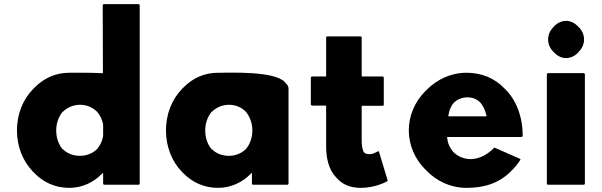

<svg xmlns="http://www.w3.org/2000/svg" viewBox="-20 -887 2914 929"><path d="M283 -346H284C305 -367 335 -380 367 -380C399 -380 428 -368 450 -346C463 -331 475 -309 479 -284V-229C475 -204 464 -183 450 -166C430 -146 400 -133 367 -133C333 -133 304 -145 283 -166H282C264 -188 252 -219 252 -256C252 -292 264 -323 283 -346ZM656 3V-863L652 -867H481L477 -863L478 -533H473C410 -536 342 -535 315 -535C248 -535 192 -508 148 -464L140 -456C91 -406 62 -335 62 -256C62 -177 91 -107 139 -57L147 -49C190 -5 247 22 315 22C378 22 432 -5 470 -43L479 -51V3L483 7H652Z M1004 -346H1005C1026 -367 1056 -380 1088 -380C1119 -380 1147 -369 1169 -347C1188 -324 1201 -293 1201 -256C1201 -221 1190 -190 1170 -166C1150 -146 1120 -133 1088 -133C1054 -133 1025 -145 1004 -166H1003C985 -188 973 -219 973 -256C973 -292 985 -323 1004 -346ZM1365 -482 1357 -491C1305 -544 1094 -535 1035 -535C968 -535 913 -509 869 -465L861 -457C812 -407 783 -335 783 -256C783 -177 812 -105 860 -56L867 -49C910 -5 967 22 1035 22C1098 22 1152 -5 1190 -43L1199 -51V3L1203 7H1372L1376 3V-458C1376 -468 1372 -475 1365 -482Z M1488 -517 1484 -513V-381L1488 -376H1558V-179C1558 -125 1569 -68 1606 -29L1614 -21C1638 5 1674 22 1726 22C1792 22 1845 -5 1852 -9L1856 -13L1814 -152L1810 -156C1803 -152 1786 -141 1767 -141C1758 -141 1750 -143 1743 -148L1742 -149C1733 -161 1730 -182 1730 -211V-375H1833L1837 -379V-512L1833 -517H1730V-707L1726 -711H1562L1558 -707V-517Z M2150 -330C2153 -351 2161 -373 2176 -390V-391H2177C2193 -406 2215 -416 2242 -416C2266 -416 2286 -408 2303 -392L2304 -391C2317 -375 2328 -355 2333 -330L2334 -324H2149ZM2174 -151 2173 -152C2157 -170 2146 -194 2144 -219L2143 -224H2505L2509 -229C2509 -325 2477 -402 2427 -453L2420 -460C2373 -509 2310 -535 2237 -535C2162 -535 2095 -503 2044 -452L2043 -451L2036 -444C1988 -395 1958 -329 1958 -256C1958 -184 1988 -118 2036 -69L2043 -62C2093 -10 2161 22 2237 22C2322 22 2394 0 2451 -57L2452 -58L2459 -65C2473 -79 2487 -96 2499 -116L2495 -119L2372 -173C2299 -98 2219 -107 2174 -151Z M2657 -637 2664 -630C2678 -616 2697 -606 2719 -606C2740 -606 2759 -615 2774 -629L2781 -637C2796 -652 2806 -673 2806 -696C2806 -719 2796 -740 2781 -755L2774 -762C2760 -776 2741 -786 2719 -786C2698 -786 2679 -777 2664 -763L2657 -755C2642 -740 2632 -719 2632 -696C2632 -673 2642 -652 2657 -637ZM2630 7H2806L2810 3V-529L2806 -533H2630L2626 -529V3Z"/></svg>

Font: Hussar Woodtype
Style: Bd
Weight: 900
Foundry: Cannot Into Space Fonts
Version: Version 1.07